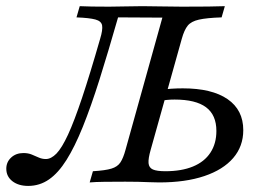

<svg xmlns="http://www.w3.org/2000/svg" viewBox="-76 -591 871 622"><path d="M15.3 11.3Q-16.1 11.3 -35.9 -4Q-55.6 -19.4 -55.6 -44.4Q-55.6 -66.1 -39.9 -80.6Q-24.2 -95.2 0 -95.2Q15.3 -95.2 27 -90.3Q38.7 -85.5 49.6 -80.6Q60.5 -75.8 72.6 -75.8Q89.5 -75.8 106.9 -93.5Q124.2 -111.3 144.4 -154.8Q164.5 -198.4 189.9 -274.2Q215.3 -350 248.4 -465.3Q257.3 -494.4 254.8 -508.5Q252.4 -522.6 233.1 -527.8Q213.7 -533.1 171.8 -534.7L182.3 -571Q196 -570.2 221.8 -569.8Q247.6 -569.4 277.4 -569.4Q304 -569.4 328.6 -570.2Q353.2 -571 385.5 -571Q417.7 -571 446.8 -570.2Q475.8 -569.4 513.7 -569.4Q562.1 -569.4 598.4 -569.8Q634.7 -570.2 652.4 -571L641.9 -534.7Q593.5 -533.1 568.5 -527.4Q543.5 -521.8 532.3 -508.1Q521 -494.4 512.9 -465.3L412.1 -105.6Q404 -77.4 405.2 -62.5Q406.5 -47.6 419.4 -41.9Q432.3 -36.3 459.7 -36.3Q512.1 -36.3 549.2 -51.6Q586.3 -66.9 605.6 -96.4Q625 -125.8 625 -166.9Q625 -218.5 591.5 -243.5Q558.1 -268.5 489.5 -268.5Q476.6 -268.5 464.5 -267.3Q452.4 -266.1 440.3 -263.7L450 -300Q460.5 -302.4 479 -303.6Q497.6 -304.8 516.1 -304.8Q610.5 -304.8 661.3 -269.8Q712.1 -234.7 712.1 -169.4Q712.1 -116.9 679.4 -79Q646.8 -41.1 585.9 -20.6Q525 0 439.5 0Q424.2 0 407.3 -0.8Q390.3 -1.6 371.4 -2Q352.4 -2.4 329.8 -2.4Q291.9 -2.4 262.1 -2Q232.3 -1.6 214.5 0L225 -36.3Q265.3 -38.7 285.1 -44.8Q304.8 -50.8 314.1 -64.9Q323.4 -79 330.6 -105.6L450 -533.9L306.5 -534.7Q274.2 -421.8 246.4 -333.5Q218.5 -245.2 192.3 -180.2Q166.1 -115.3 139.5 -73Q112.9 -30.6 82.7 -9.7Q52.4 11.3 15.3 11.3Z"/></svg>

Font: Playfair 9pt
Style: Italic
Weight: 400
Italic angle: -15.6°
Designer: Claus Eggers Sørensen
Foundry: Claus Eggers Sørensen
Version: Version 2.001;gftools[0.9.30]